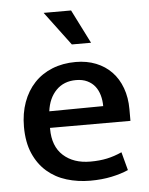

<svg xmlns="http://www.w3.org/2000/svg" viewBox="-51 -735 612 787"><g transform="rotate(-5 254.5 -341.0)"><path d="M474 -220H143V-216Q143 -144 185 -106Q227 -68 296 -68Q334 -68 364.5 -74.5Q395 -81 426 -95L446 -20Q417 -7 377 1.5Q337 10 289 10Q238 10 192 -4Q146 -18 111.5 -48Q77 -78 57 -124Q37 -170 37 -234Q37 -289 53.5 -334.5Q70 -380 100.5 -412.5Q131 -445 174.5 -462.5Q218 -480 271 -480Q317 -480 354.5 -465Q392 -450 418.5 -422.5Q445 -395 459.5 -355.5Q474 -316 474 -268ZM368 -290Q368 -314 362 -335Q356 -356 344 -371.5Q332 -387 312.5 -396.5Q293 -406 266 -406Q216 -406 184.5 -374Q153 -342 146 -288ZM158 -692H271L341 -553H262Z"/></g></svg>

Font: Mukta Mahee Medium
Style: Regular
Weight: 500
Designer: Shuchita Grover, Noopur Datye, Girish Dalvi, Yashodeep Gholap
Foundry: Ek Type
Version: Version 2.538;PS 1.000;hotconv 16.6.51;makeotf.lib2.5.65220;